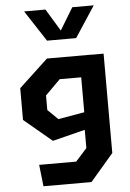

<svg xmlns="http://www.w3.org/2000/svg" viewBox="-65 -865 750 1111"><g transform="rotate(-5 310.0 -309.0)"><path d="M141.5 200H420.5L555 43V-534H485V-534.5H226L57 -377V-192.5L219 -57L408 -104.5V1.5L342.5 74.5H127.5ZM118 -817.5H242L320 -689L398 -817.5H522.5L404.5 -637.5H235.5ZM202 -237.5V-322L289 -409H414V-206L261.5 -179.5Z"/></g></svg>

Font: Monaspace Krypton
Style: Bold
Weight: 700
Designer: Riley Cran & the Lettermatic Team
Foundry: Lettermatic
Version: Version 1.200 (Monaspace Krypton)